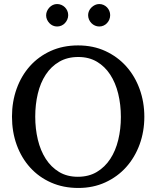

<svg xmlns="http://www.w3.org/2000/svg" viewBox="-20 -911 771 947"><path d="M576.2 -334Q576.2 -395 563 -449Q549.8 -502.9 523.4 -543.2Q497.1 -583.5 457.8 -606.7Q418.5 -629.9 366.2 -629.9Q312 -629.9 272 -606.4Q231.9 -583 205.6 -542.7Q179.2 -502.4 166.5 -449Q153.8 -395.5 153.8 -335.9Q153.8 -275.9 166.7 -221.9Q179.7 -168 205.8 -127.4Q231.9 -86.9 271.2 -63Q310.5 -39.1 363.8 -39.1Q418 -39.1 457.8 -63Q497.6 -86.9 523.9 -127.2Q550.3 -167.5 563.2 -220.9Q576.2 -274.4 576.2 -334ZM691.9 -335Q691.9 -262.2 668.5 -198.2Q645 -134.3 602.3 -86.7Q559.6 -39.1 499.5 -11.5Q439.5 16.1 366.2 16.1Q292.5 16.1 232.2 -10.5Q171.9 -37.1 128.9 -84.5Q85.9 -131.8 62.5 -196Q39.1 -260.3 39.1 -335.9Q39.1 -409.2 62 -473.1Q85 -537.1 127.4 -584.7Q169.9 -632.3 230.2 -659.7Q290.5 -687 365.2 -687Q439.5 -687 499.8 -659.2Q560.1 -631.3 602.8 -583.5Q645.5 -535.6 668.7 -471.7Q691.9 -407.7 691.9 -335ZM316.4 -836.4Q316.4 -825.2 312 -814.9Q307.6 -804.7 300.3 -796.9Q293 -789.1 283 -784.7Q272.9 -780.3 261.7 -780.3Q250.5 -780.3 240.7 -784.7Q231 -789.1 223.6 -796.9Q216.3 -804.7 211.9 -814.5Q207.5 -824.2 207.5 -835.4Q207.5 -846.2 211.9 -856.2Q216.3 -866.2 223.6 -874Q231 -881.8 240.7 -886.5Q250.5 -891.1 261.7 -891.1Q272.9 -891.1 283 -886.7Q293 -882.3 300.3 -875Q307.6 -867.7 312 -857.7Q316.4 -847.7 316.4 -836.4ZM523.4 -836.4Q523.4 -825.2 519.3 -814.9Q515.1 -804.7 507.8 -796.9Q500.5 -789.1 490.7 -784.7Q481 -780.3 469.7 -780.3Q458.5 -780.3 448.5 -784.7Q438.5 -789.1 430.9 -796.9Q423.3 -804.7 418.9 -814.9Q414.6 -825.2 414.6 -836.4Q414.6 -846.7 418.9 -856.7Q423.3 -866.7 431.2 -874.3Q439 -881.8 448.7 -886.5Q458.5 -891.1 469.7 -891.1Q481 -891.1 490.7 -886.7Q500.5 -882.3 507.8 -874.8Q515.1 -867.2 519.3 -857.2Q523.4 -847.2 523.4 -836.4Z"/></svg>

Font: Charis SIL APac
Style: Regular
Weight: 400
Foundry: SIL International
Version: Version 5.000